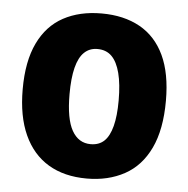

<svg xmlns="http://www.w3.org/2000/svg" viewBox="-45 -586 632 644"><g transform="rotate(5 271.0 -264.0)"><path d="M270 14Q194 14 140.5 -18Q87 -50 58.5 -112.5Q30 -175 30 -266Q30 -360 59.5 -421.5Q89 -483 143.5 -512.5Q198 -542 272 -542Q347 -542 401 -512Q455 -482 483.5 -421.5Q512 -361 512 -269Q512 -172 482 -109Q452 -46 397 -16Q342 14 270 14ZM273 -102Q301 -102 318.5 -118.5Q336 -135 345 -169.5Q354 -204 354 -256Q354 -311 344.5 -348Q335 -385 316.5 -403.5Q298 -422 268 -422Q242 -422 224 -405Q206 -388 197 -352.5Q188 -317 188 -263Q188 -180 210 -141Q232 -102 273 -102Z"/></g></svg>

Font: Bricolage Grotesque 96pt ExtraBold SemiCondensed ExtraBold
Style: Regular
Weight: 800
Width: 4
Version: Version 1.001;gftools[0.9.33.dev8+g029e19f]